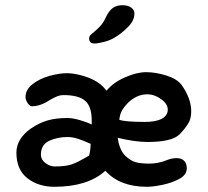

<svg xmlns="http://www.w3.org/2000/svg" viewBox="-20 -713 797 737"><path d="M496 -661Q496 -634 470.5 -608.5Q445 -583 417 -567Q402 -558 378.5 -552Q355 -546 343 -546Q322 -546 322 -566Q322 -572 326 -577Q330 -582 343 -592Q347 -596 355.5 -603.5Q364 -611 372 -621.5Q380 -632 388 -650Q400 -674 414.5 -683.5Q429 -693 450 -693Q471 -693 483.5 -684Q496 -675 496 -661ZM43 -127Q43 -155 58 -178.5Q73 -202 99 -220Q130 -241 162 -250.5Q194 -260 239 -260Q259 -260 286.5 -252Q314 -244 332 -235V-251Q332 -305 306.5 -326.5Q281 -348 224 -348Q210 -348 196.5 -342Q183 -336 172 -329.5Q161 -323 156 -320Q128 -305 103 -305Q94 -305 86 -317.5Q78 -330 78 -340Q78 -369 105 -390Q132 -411 169.5 -421.5Q207 -432 237 -432Q266 -432 303.5 -420.5Q341 -409 366 -389Q375 -382 389 -365Q414 -396 459.5 -416Q505 -436 541 -436Q578 -436 619 -423Q660 -410 677 -387Q714 -335 714 -285Q714 -258 702.5 -239Q691 -220 670 -198Q641 -168 546 -168Q499 -168 432 -184Q434 -164 442 -144.5Q450 -125 461 -115Q481 -96 500.5 -90.5Q520 -85 553 -85Q586 -85 617 -97Q638 -106 658 -106Q677 -106 687 -95.5Q697 -85 697 -67Q697 -42 668.5 -26.5Q640 -11 603.5 -3.5Q567 4 544 4Q440 4 385 -57H384Q316 4 189 4Q127 4 85 -29Q43 -62 43 -127ZM471 -318Q454 -300 447 -286.5Q440 -273 438 -253Q463 -245 536 -245Q579 -245 601.5 -257.5Q624 -270 624 -292Q624 -314 598.5 -332.5Q573 -351 545 -351Q524 -351 505 -342Q486 -333 471 -318ZM322 -116Q327 -132 328 -161Q299 -174 278.5 -180.5Q258 -187 239 -187Q199 -187 168 -172Q137 -157 137 -119Q137 -100 154.5 -87Q172 -74 190 -74Q231 -74 255 -82Q279 -90 322 -116Z"/></svg>

Font: Itim
Style: Regular
Weight: 400
Designer: Suppakit Chalermlarp
Version: Version 1.002g